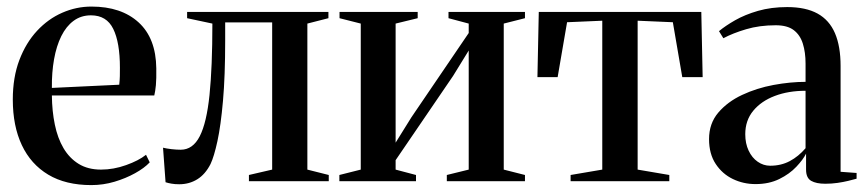

<svg xmlns="http://www.w3.org/2000/svg" viewBox="-20 -538 2574 570"><path d="M251 11.5Q175 11.5 123.2 -19.5Q71.5 -50.5 44.8 -107.2Q18 -164 18 -242.5Q18 -308.5 37.5 -359.8Q57 -411 90 -446.5Q123 -482 164.8 -500.2Q206.5 -518.5 251.5 -518.5Q340 -518.5 391.5 -471.5Q443 -424.5 444 -335Q444.5 -304 442.8 -285.2Q441 -266.5 438 -254.5H134Q134.5 -208 142.8 -168Q151 -128 168.5 -98.2Q186 -68.5 213.5 -51.5Q241 -34.5 280 -34.5Q317 -34.5 354.2 -47.8Q391.5 -61 413.5 -78.5L424.5 -56Q408.5 -39 381 -23.8Q353.5 -8.5 320 1.5Q286.5 11.5 251 11.5ZM134 -277 334 -286.5Q335.5 -300 335.8 -312Q336 -324 336 -337Q336 -412 316.2 -452.2Q296.5 -492.5 250 -492.5Q220.5 -492.5 198.5 -476.2Q176.5 -460 162 -430.8Q147.5 -401.5 140.5 -362.2Q133.5 -323 134 -277Z M512 9Q499 9 489 7.2Q479 5.5 471.5 3L464 -99.5Q474 -97 489 -95.2Q504 -93.5 516.5 -93.5Q552.5 -93.5 573 -133.5Q593.5 -173.5 602 -256.2Q610.5 -339 610.5 -468L535.5 -484V-502.5H955V-484L892.5 -468V-34.5L956 -18.5V0H719V-18.5L788 -34.5V-471.5H648.5V-417Q648.5 -312.5 642 -238.8Q635.5 -165 625.5 -119Q615.5 -73 605 -51Q589.5 -20.5 565.8 -5.8Q542 9 512 9Z M987.5 0V-18.5L1051 -34.5V-468L988 -484V-502.5H1220V-484L1154.5 -468V-114.5L1201.5 -190L1371.5 -440V-468L1311.5 -484V-502.5H1538.5V-484L1475.5 -468V-34.5L1538.5 -18.5V0H1306.5V-18.5L1371.5 -34.5V-388L1325 -312.5L1154.5 -62.5V-34.5L1215 -18.5V0Z M1674 0V-18.5L1768 -34.5V-476.5L1663.5 -472L1635.5 -309H1575.5L1579.5 -502.5H2062L2066 -309H2005.5L1977.5 -472L1873 -476.5V-34.5L1967 -18.5V0Z M2223 8.5Q2187 8.5 2155.8 -6.5Q2124.5 -21.5 2104.8 -51.2Q2085 -81 2085 -125Q2085 -171.5 2112.5 -203.8Q2140 -236 2183.2 -256.2Q2226.5 -276.5 2276.5 -285.8Q2326.5 -295 2371.5 -295V-349.5Q2371.5 -382.5 2363.5 -408.2Q2355.5 -434 2336.5 -448.5Q2317.5 -463 2283 -463Q2234.5 -463 2195 -451.2Q2155.5 -439.5 2127.5 -424.5L2114.5 -445.5Q2133 -461 2162.2 -477.8Q2191.5 -494.5 2230.5 -505.8Q2269.5 -517 2317 -517Q2372 -517 2407 -497.8Q2442 -478.5 2458.8 -439.5Q2475.5 -400.5 2475.5 -342V-28L2523 -24.5V-7.5Q2512.5 -4.5 2498 -1Q2483.5 2.5 2466.2 5Q2449 7.5 2430 7.5Q2403 7.5 2388 -1.2Q2373 -10 2373 -34.5V-82Q2364.5 -64.5 2344.2 -43Q2324 -21.5 2293.5 -6.5Q2263 8.5 2223 8.5ZM2266.5 -46Q2299 -46 2324.8 -59.8Q2350.5 -73.5 2371.5 -98V-268.5Q2320.5 -268.5 2280.2 -253.2Q2240 -238 2216.2 -209.2Q2192.5 -180.5 2192.5 -139.5Q2192.5 -112 2202.5 -90.8Q2212.5 -69.5 2229.5 -57.8Q2246.5 -46 2266.5 -46Z"/></svg>

Font: Merriweather 144pt Medium
Style: Regular
Weight: 500
Version: Version 2.100